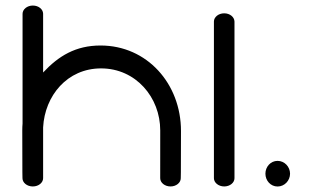

<svg xmlns="http://www.w3.org/2000/svg" viewBox="-20 -672 1119 692"><path d="M98.1 0H98.4C119.3 0 135.4 -13.8 135.4 -29.8V-212.9C141.4 -327 222.3 -425.5 344.2 -425.5C469.9 -425.5 557.5 -320.7 557.5 -202.1C557.5 -83.5 557.4 -29.8 557.4 -29.8C557.4 -13.8 573.6 0 594.5 0C615.4 0 631.5 -13.7 631.5 -29.5C631.5 -29.5 632.3 -30 632.3 -200C632.3 -370 510.3 -508 342.4 -508C252.9 -508 191.2 -470.4 135.4 -410.7V-622.9C135 -638.5 119.3 -652 98.4 -652C77.5 -652 61.3 -638.2 61.3 -622.2C61.2 -622.1 61.2 -398.7 61.3 -226.8C60.6 -218.7 60.3 -210.4 60.3 -202.1C60.3 -30.3 61 -29.8 61 -29.8C61 -13.8 77.2 0 98.1 0Z M825.1 -594.4C824.7 -610.3 809 -624 788.1 -624C767.2 -624 751 -610.3 751 -594.4V-29.6C751 -14 767.2 0 788.1 0C809 0 825.1 -13.7 825.1 -29.6Z M936.6 -46C936.6 -21 955.4 0.2 980.4 0.2C1005.4 0.2 1025.4 -21 1025.4 -46C1025.4 -71 1005.4 -92.2 980.4 -92.2C955.4 -92.2 936.6 -71 936.6 -46Z"/></svg>

Font: Hi.
Style: Tall Regular
Weight: 400
Designer: Mew Too, Robert Jablonski
Foundry: Cannot Into Space Fonts
Version: Version 1.996